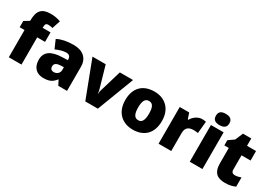

<svg xmlns="http://www.w3.org/2000/svg" viewBox="13 -1701 3512 2504"><g transform="rotate(30 1769.0 -449.0)"><path d="M404 -476V-619H286V-634C286 -674 299 -691 328 -691C355 -691 378 -686 397 -681L438 -805C387 -822 344 -831 287 -831C153 -831 99 -769 99 -626V-617L22 -570V-476H95V-66H286V-476Z M749 -629C649 -629 569 -612 505 -579L560 -453C614 -477 670 -494 714 -494C755 -494 781 -475 781 -426V-418L689 -415C533 -408 449 -353 449 -235C449 -114 521 -56 617 -56C709 -56 752 -80 799 -139H803L840 -66H972V-429C972 -557 889 -629 749 -629ZM738 -311 782 -313V-270C782 -223 744 -191 698 -191C665 -191 643 -208 643 -246C643 -286 668 -308 738 -311Z M1247 -66H1436L1647 -619H1448L1350 -291C1347 -280 1341 -258 1341 -236H1338C1338 -257 1331 -286 1329 -292L1235 -619H1036Z M2241 -344C2241 -527 2126 -629 1967 -629C1794 -629 1689 -527 1689 -344C1689 -159 1804 -56 1964 -56C2136 -56 2241 -159 2241 -344ZM1883 -344C1883 -438 1907 -487 1965 -487C2025 -487 2047 -438 2047 -344C2047 -249 2025 -198 1966 -198C1906 -198 1883 -249 1883 -344Z M2684 -629C2621 -629 2561 -585 2531 -531H2522L2492 -619H2350V-66H2541V-338C2541 -438 2612 -449 2660 -449C2695 -449 2712 -446 2725 -443L2742 -623C2731 -625 2705 -629 2684 -629Z M2916 -842C2860 -842 2815 -825 2815 -757C2815 -691 2860 -673 2916 -673C2971 -673 3018 -691 3018 -757C3018 -825 2971 -842 2916 -842ZM3011 -619H2820V-66H3011Z M3415 -207C3382 -207 3363 -225 3363 -261V-476H3499V-619H3363V-730H3238L3189 -614L3104 -554V-476H3171V-248C3171 -98 3244 -56 3352 -56C3424 -56 3465 -69 3507 -87V-226C3476 -215 3449 -207 3415 -207Z"/></g></svg>

Font: Noto Sans Malayalam UI Black
Style: Regular
Weight: 900
Designer: Jelle Bosma - Monotype Design Team
Foundry: Monotype Imaging Inc.
Version: Version 2.104